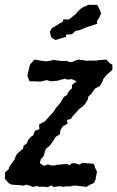

<svg xmlns="http://www.w3.org/2000/svg" viewBox="-31 -755 480 786"><path d="M132 -87 149 -76 165 -82 178 -78 190 -77 200 -80 221 -82 245 -84 252 -78 262 -86 275 -87 294 -81 306 -88 349 -85 354 -82 358 -69 366 -52 360 -20 354 -6 342 -1 323 10 297 7 283 5H268L257 8H235L229 10L212 7L188 11L180 4L164 11L144 9L127 10L124 6L103 10L91 5L77 1L65 5L50 3L17 1L5 -5L-11 -23L-10 -50L5 -63L7 -72L29 -103L35 -120L44 -130L63 -146L66 -159L78 -167L84 -182L97 -196L105 -201L112 -220L130 -226L129 -245L155 -260L158 -264L173 -281L183 -291L190 -300L198 -313L213 -330L219 -339L231 -359L241 -364L252 -383L264 -394L263 -407L283 -422L263 -431L242 -429L238 -433L220 -429L206 -425L189 -423L178 -422L160 -427L135 -421L110 -422H90L84 -437L81 -445L90 -484L92 -491L110 -511L141 -506L158 -504L173 -506L189 -510L207 -507L224 -505L241 -506L254 -501H264L282 -509L291 -511L307 -509L326 -506L335 -507H364L374 -509L405 -511L417 -497L429 -490V-469L403 -446L391 -430L389 -422L378 -403L360 -394L348 -379L345 -373L330 -359L329 -349L318 -330L307 -319L292 -308L283 -297L267 -280L259 -268L243 -264L246 -249L226 -238L216 -221L214 -205L197 -195L189 -182L182 -171L171 -157L157 -146L153 -136L148 -117L136 -103ZM194 -592 179 -602 173 -625 181 -639 200 -651 212 -658 227 -667 228 -676 251 -675 267 -688 280 -698 285 -706 298 -718 306 -724 320 -730 330 -735H345H358H367L376 -718L383 -701L376 -684L366 -669L367 -658L350 -652L342 -649L330 -646L312 -639L307 -636L288 -630L279 -629L264 -615L239 -613L240 -604L218 -598L199 -592Z"/></svg>

Font: Winky Rough
Style: Italic
Weight: 400
Italic angle: -8.97852°
Designer: Simon Atzbach
Foundry: typofactur
Version: Version 1.206